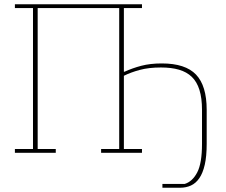

<svg xmlns="http://www.w3.org/2000/svg" viewBox="-20 -718 1061 902"><path d="M743 146H848Q884 135 906.5 92Q929 49 929 -42V-202Q929 -257 917 -295.5Q905 -334 881 -357Q857 -380 821 -390.5Q785 -401 736 -401Q679 -401 636.5 -389.5Q594 -378 562 -362V-18H647V0H455V-18H540V-680H157V-18H242V0H50V-18H135V-680H50V-698H647V-680H562V-381H565Q602 -398 644 -409Q686 -420 740 -420Q851 -420 901 -367.5Q951 -315 951 -202V-42Q951 16 942 55.5Q933 95 916.5 119Q900 143 877 153.5Q854 164 826 164H743Z"/></svg>

Font: IBM Plex Serif Thin
Style: Regular
Weight: 100
Designer: Mike Abbink, Paul van der Laan, Pieter van Rosmalen
Foundry: Bold Monday
Version: Version 3.001